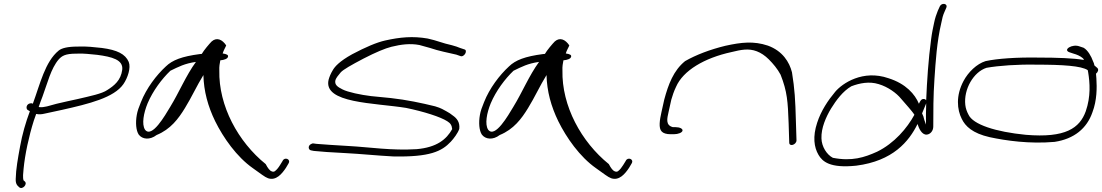

<svg xmlns="http://www.w3.org/2000/svg" viewBox="-20 -760 5608 977"><path d="M120 -201 132 -194C111 -138 93 -76 82 -14C71 46 61 101 60 150C59 174 66 183 78 193C94 207 122 177 106 163L100 158C95 145 98 119 100 99C107 26 127 -67 152 -146L164 -180H166C178 -177 192 -178 208 -182C224 -185 256 -192 296 -201C434 -232 560 -263 608 -332C630 -364 647 -415 635 -445C618 -485 576 -506 498 -516C457 -520 424 -525 375 -523C324 -523 294 -515 279 -503C209 -446 184 -332 147 -232C143 -235 138 -235 133 -234C114 -230 111 -209 120 -201ZM177 -216C183 -233 189 -251 196 -268C221 -335 239 -412 279 -458C295 -475 311 -487 368 -487C410 -489 437 -484 474 -481C550 -471 608 -456 602 -405C595 -351 561 -324 526 -302C499 -283 439 -271 375 -256C339 -248 305 -241 268 -232C230 -222 205 -212 180 -215C179 -215 178 -215 177 -216Z M676 -175C669 -136 672 -96 686 -75C704 -51 742 -46 777 -73C848 -102 888 -156 921 -210C955 -265 981 -323 1015 -378C1017 -296 1038 -219 1075 -143C1116 -60 1184 38 1267 96C1307 124 1327 141 1344 147C1385 161 1415 124 1435 94L1448 72C1462 49 1427 37 1418 59L1405 80C1397 93 1389 103 1380 110C1376 114 1369 115 1363 112C1353 109 1343 96 1332 75C1192 -38 1092 -221 1096 -402C1095 -421 1098 -438 1101 -453C1122 -455 1138 -461 1140 -471C1143 -480 1134 -485 1113 -488C1118 -505 1127 -518 1131 -529C1111 -559 1083 -572 1057 -549C1046 -538 1017 -504 1007 -486C1006 -485 999 -485 998 -485C905 -473 857 -454 824 -422C776 -378 725 -311 697 -240C687 -216 679 -194 676 -175ZM731 -234C758 -298 804 -359 847 -400C888 -420 920 -437 977 -445C926 -375 892 -291 846 -216C820 -173 753 -55 718 -100C700 -128 711 -185 731 -234Z M1561 -26C1546 -17 1549 2 1562 5L1577 8C1604 11 1670 16 1737 19C1815 23 1902 32 1980 36C2168 40 2228 10 2274 -39C2289 -55 2310 -83 2317 -104C2321 -138 2305 -158 2283 -173C2275 -180 2264 -187 2251 -194C2238 -201 2225 -210 2194 -219C2125 -236 2050 -252 1969 -261L1868 -271C1817 -277 1750 -291 1723 -305C1697 -318 1681 -329 1687 -353C1691 -364 1701 -377 1714 -392C1727 -406 1767 -429 1830 -462C1892 -494 1940 -514 1972 -522C2021 -534 2067 -540 2114 -531L2168 -516C2211 -501 2264 -491 2302 -482L2322 -475C2342 -466 2363 -505 2342 -509L2321 -516C2309 -521 2298 -525 2279 -530C2232 -540 2203 -554 2156 -564C2081 -577 2016 -571 1940 -554C1896 -544 1840 -520 1772 -484C1707 -448 1684 -421 1674 -404C1663 -386 1656 -369 1652 -354C1624 -234 1884 -237 2046 -211C2138 -192 2222 -165 2256 -143C2272 -133 2279 -123 2281 -103C2252 -51 2203 -10 2100 -1C1973 7 1863 -11 1755 -17C1690 -20 1622 -26 1590 -28L1576 -30C1571 -31 1566 -29 1561 -26Z M2422 -175C2415 -136 2418 -96 2432 -75C2450 -51 2488 -46 2523 -73C2594 -102 2634 -156 2667 -210C2701 -265 2727 -323 2761 -378C2763 -296 2784 -219 2821 -143C2862 -60 2930 38 3013 96C3053 124 3073 141 3090 147C3131 161 3161 124 3181 94L3194 72C3208 49 3173 37 3164 59L3151 80C3143 93 3135 103 3126 110C3122 114 3115 115 3109 112C3099 109 3089 96 3078 75C2938 -38 2838 -221 2842 -402C2841 -421 2844 -438 2847 -453C2868 -455 2884 -461 2886 -471C2889 -480 2880 -485 2859 -488C2864 -505 2873 -518 2877 -529C2857 -559 2829 -572 2803 -549C2792 -538 2763 -504 2753 -486C2752 -485 2745 -485 2744 -485C2651 -473 2603 -454 2570 -422C2522 -378 2471 -311 2443 -240C2433 -216 2425 -194 2422 -175ZM2477 -234C2504 -298 2550 -359 2593 -400C2634 -420 2666 -437 2723 -445C2672 -375 2638 -291 2592 -216C2566 -173 2499 -55 2464 -100C2446 -128 2457 -185 2477 -234Z M3346 -190C3337 -150 3330 -108 3347 -91C3355 -82 3371 -77 3392 -77H3409C3431 -77 3451 -85 3453 -95C3455 -105 3439 -113 3417 -113H3404C3365 -123 3375 -158 3382 -190L3396 -253C3402 -274 3409 -295 3420 -318C3456 -401 3564 -465 3702 -495C3751 -507 3789 -515 3831 -499C3852 -491 3873 -477 3892 -458C3914 -436 3936 -410 3952 -380C3986 -294 3989 -243 3993 -133L3996 -36C3995 -11 4032 -23 4033 -45L4030 -142C4027 -254 4024 -305 4010 -392C3997 -444 3962 -501 3887 -528C3815 -552 3753 -545 3671 -527C3593 -508 3522 -481 3466 -449C3407 -401 3381 -331 3360 -253Z M4138 -135C4115 -65 4122 -11 4145 28C4165 62 4203 97 4337 83C4524 59 4605 -40 4649 -129C4655 -109 4670 -73 4696 -75C4715 -77 4729 -95 4729 -116C4729 -191 4729 -273 4735 -358C4741 -447 4747 -546 4770 -644C4774 -666 4779 -684 4785 -697L4795 -720C4805 -743 4771 -748 4762 -727L4752 -705C4745 -688 4738 -668 4733 -643C4728 -620 4722 -592 4718 -560C4704 -457 4697 -347 4693 -252C4693 -251 4692 -250 4693 -249C4691 -253 4688 -255 4684 -256C4668 -259 4662 -245 4656 -232C4636 -280 4590 -334 4501 -362C4371 -407 4266 -336 4230 -293C4194 -250 4158 -197 4138 -135ZM4160 -56C4158 -108 4183 -165 4209 -208C4235 -250 4269 -296 4312 -321C4354 -337 4403 -347 4451 -332C4499 -318 4543 -285 4564 -259L4604 -213C4614 -201 4627 -186 4633 -176C4596 -108 4531 -31 4443 12C4379 41 4315 62 4218 43C4187 27 4161 -14 4160 -56ZM4672 -183 4693 -234C4692 -196 4691 -160 4692 -126C4689 -134 4686 -142 4683 -151C4681 -162 4677 -174 4672 -183Z M4883 -348C4843 -273 4850 -202 4874 -155C4892 -118 4928 -82 5016 -62C5100 -44 5219 -27 5346 -38C5446 -53 5511 -107 5539 -189C5562 -249 5562 -314 5559 -361L5557 -385C5567 -393 5572 -406 5564 -414L5549 -427C5548 -435 5545 -442 5542 -448C5533 -474 5515 -505 5494 -517L5473 -524C5437 -538 5386 -507 5422 -494L5443 -487C5458 -483 5478 -475 5491 -463C5493 -461 5494 -458 5496 -455C5441 -464 5360 -467 5266 -467C5154 -469 5055 -462 4995 -449C4950 -435 4907 -393 4883 -348ZM4892 -226C4883 -306 4934 -394 5000 -415C5062 -426 5159 -433 5255 -431C5386 -431 5483 -425 5515 -403L5517 -393C5526 -339 5531 -269 5505 -194C5474 -108 5402 -57 5200 -74C5047 -89 4931 -126 4908 -177C4900 -192 4894 -208 4892 -226Z"/></svg>

Font: Stray Cat
Style: UltExtObl
Weight: 400
Version: Version 1.0